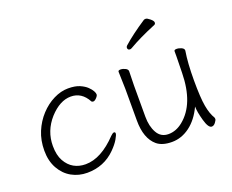

<svg xmlns="http://www.w3.org/2000/svg" viewBox="-116 -905 1352 1117"><g transform="rotate(-20 560.0 -347.0)"><path d="M475 -152Q483 -152 483 -143Q483 -134 468.5 -109Q454 -84 425 -55Q354 16 250 16Q198 16 154.5 -8Q111 -32 84.5 -79Q58 -126 58 -190Q58 -254 80 -306.5Q102 -359 139 -399Q176 -439 221.5 -461.5Q267 -484 311 -484Q355 -484 382.5 -472Q410 -460 426 -444.5Q442 -429 449 -416Q456 -403 456 -394.5Q456 -386 444.5 -374Q433 -362 424.5 -362Q416 -362 413 -367Q377 -434 309.5 -434Q242 -434 178 -364Q114 -292 114 -199Q114 -142 134.5 -105.5Q155 -69 186.5 -51.5Q218 -34 258 -34Q354 -34 454 -139Q467 -152 475 -152Z M909 -659Q807 -617 739 -577Q733 -574 729 -574Q714 -574 714 -589Q714 -595 720 -601Q776 -651 863 -708Q867 -710 875 -710Q883 -710 900 -696Q917 -682 917 -672Q917 -662 909 -659ZM680 -456 678 -368V-175Q678 -116 701 -75Q724 -34 771 -34Q818 -34 860 -68Q963 -151 966 -342Q968 -418 968 -442V-475Q968 -484 983 -484Q998 -484 1013 -477Q1028 -470 1028 -459V-457Q1016 -385 1016 -277Q1016 -169 1025.5 -116.5Q1035 -64 1054 -34Q1056 -30 1056 -23.5Q1056 -17 1045.5 -3Q1035 11 1022 11Q1001 11 985.5 -44.5Q970 -100 970 -132Q937 -61 885.5 -22.5Q834 16 774.5 16Q715 16 682 -11Q624 -60 624 -171V-368L621 -474Q621 -483 635.5 -483Q650 -483 665 -475.5Q680 -468 680 -456Z"/></g></svg>

Font: LXGW WenKai Light
Style: Regular
Weight: 300
Designer: LXGW / Fontworks Inc.
Foundry: LXGW / Fontworks Inc.
Version: Version 1.501; October 10, 2024